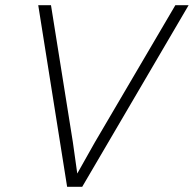

<svg xmlns="http://www.w3.org/2000/svg" viewBox="-20 -718 745 738"><path d="M238 0 127 -698H176L260 -172L277 -51L344 -170L654 -698H705L296 0Z"/></svg>

Font: Azeret Mono Thin Thin
Style: Italic
Weight: 250
Italic angle: -12°
Version: Version 1.002